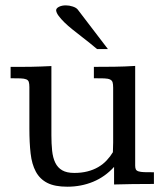

<svg xmlns="http://www.w3.org/2000/svg" viewBox="-20 -685 611 715"><path d="M230.5 10.3Q184.1 10.3 156.2 -3.9Q128.4 -18.1 113.5 -45.7Q98.6 -73.2 94 -113.5Q89.4 -153.8 89.4 -206.1V-360.8Q89.4 -373 87.2 -379.9Q85 -386.7 77.6 -389.6Q70.3 -392.6 56.4 -393.1Q42.5 -393.6 19.5 -393.6V-436Q41 -436 59.6 -436Q78.1 -436 95.9 -436.3Q113.8 -436.5 132.1 -437.3Q150.4 -438 171.4 -439V-181.2Q171.4 -150.4 174.1 -124Q176.8 -97.7 185.8 -79.1Q194.8 -60.5 211.7 -50.8Q228.5 -41 256.8 -41Q283.2 -41 305.4 -46.6Q327.6 -52.2 345.7 -62.7Q363.8 -73.2 377.4 -87.9Q391.1 -102.5 400.4 -118.2Q401.4 -136.2 401.4 -154.1Q401.4 -171.9 401.4 -190.4V-358.4Q401.4 -371.6 399.2 -378.7Q397 -385.7 389.4 -389.2Q381.8 -392.6 367.7 -393.1Q353.5 -393.6 329.6 -393.6V-436Q366.7 -436 405.5 -436.5Q444.3 -437 483.4 -439.5V-68.4Q483.4 -59.6 485.8 -54.4Q488.3 -49.3 495.8 -46.9Q503.4 -44.4 517.1 -43.9Q530.8 -43.5 553.2 -43.5V0Q509.3 0 473.6 0.5Q438 1 404.8 2V-63.5Q371.1 -26.4 326.7 -8.1Q282.2 10.3 230.5 10.3ZM381.8 -502.4H341.3Q330.1 -512.2 314.9 -524.2Q299.8 -536.1 283.2 -549.1Q266.6 -562 250 -575.2Q233.4 -588.4 220.2 -601.3Q207 -614.3 198.5 -625.7Q189.9 -637.2 189 -646.5Q189 -654.3 199.7 -659.7Q210.4 -665 225.1 -665Q238.3 -665 251.2 -660.6Q264.2 -656.2 269.5 -649.4Z"/></svg>

Font: Kameron
Style: Regular
Weight: 400
Version: Version 1.000